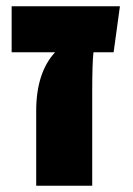

<svg xmlns="http://www.w3.org/2000/svg" viewBox="-20 -590 423 610"><path d="M361 -570 341 -424H277Q273 -391 273 -299V0H95V-237Q95 -359 155 -424H17V-570Z"/></svg>

Font: FiraGO ExtraBold
Style: Regular
Weight: 800
Designer: bBox Type
Foundry: bBox Type GmbH
Version: Version 1.001;PS 001.001;hotconv 1.0.88;makeotf.lib2.5.64775